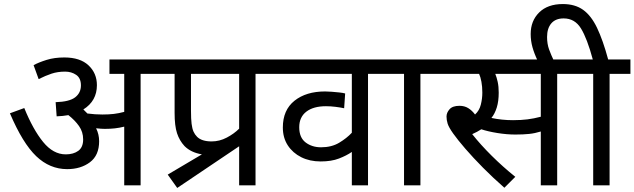

<svg xmlns="http://www.w3.org/2000/svg" viewBox="-20 -916 3136 949"><path d="M470 -218Q470 -148 424.5 -114Q379 -80 312 -80Q226 -80 159 -144Q92 -208 29 -356L100 -382Q143 -276 193 -214.5Q243 -153 305 -153Q343 -153 367 -170.5Q391 -188 391 -227Q391 -264 370.5 -293Q350 -322 318 -347Q291 -342 260 -341L255 -411Q323 -413 351.5 -435Q380 -457 380 -494Q380 -530 356.5 -546Q333 -562 302 -562Q265 -562 235 -552Q205 -542 171 -525L146 -594Q172 -608 210.5 -620Q249 -632 298 -632Q376 -632 417.5 -593Q459 -554 459 -495Q459 -417 392 -375Q403 -365 412 -355Q450 -350 486 -350Q518 -350 543 -353Q568 -356 594 -363V-551H521V-622H779V-551H675V0H594V-290Q570 -284 547 -281.5Q524 -279 498 -279Q481 -279 455 -282Q470 -252 470 -218Z M809 -53 978 -153Q924 -162 892 -194Q867 -221 855 -257.5Q843 -294 843 -358V-551H764V-622H1347V-551H1243V0H1162V-193L856 13ZM1162 -551H924V-369Q924 -328 927 -304Q930 -280 936.5 -265.5Q943 -251 954 -240Q977 -217 1026 -217Q1065 -217 1101 -236Q1137 -255 1162 -280Z M1903 -551H1799V0H1719V-165Q1693 -147 1655.5 -132.5Q1618 -118 1565 -118Q1511 -118 1469 -139Q1427 -160 1402.5 -197.5Q1378 -235 1378 -286Q1378 -372 1435.5 -418Q1493 -464 1587 -464Q1600 -464 1619.5 -462.5Q1639 -461 1657.5 -459Q1676 -457 1686 -454L1681 -381Q1662 -385 1638 -388Q1614 -391 1591 -391Q1529 -391 1494 -364Q1459 -337 1459 -287Q1459 -236 1490.5 -212Q1522 -188 1567 -188Q1619 -188 1656.5 -210.5Q1694 -233 1719 -260V-551H1332V-622H1903Z M2058 -551V0H1977V-551H1888V-622H2161V-551Z M2734 -551V0H2653V-266Q2624 -257 2595 -254Q2566 -251 2527 -251Q2485 -251 2438.5 -258.5Q2392 -266 2359 -277Q2339 -264 2314 -253Q2355 -201 2410.5 -146Q2466 -91 2527 -42L2473 12Q2417 -37 2367.5 -87Q2318 -137 2280 -181Q2242 -225 2220 -256Q2198 -287 2192.5 -305Q2187 -323 2187 -340Q2187 -359 2202 -376Q2217 -393 2251 -393Q2276 -393 2294.5 -381.5Q2313 -370 2328 -350Q2349 -369 2356.5 -398.5Q2364 -428 2364 -458Q2364 -488 2359.5 -512Q2355 -536 2348 -551H2147V-622H2838V-551ZM2516 -322Q2555 -322 2587 -326Q2619 -330 2653 -339V-551H2428Q2435 -534 2440 -511Q2445 -488 2445 -458Q2445 -416 2435.5 -385Q2426 -354 2409 -333Q2461 -322 2516 -322Z M2638 -615Q2621 -650 2612 -682Q2603 -714 2603 -748Q2603 -813 2645 -854.5Q2687 -896 2762 -896Q2822 -896 2862 -867.5Q2902 -839 2931 -778.5Q2960 -718 2986 -622H3096V-551H2993V0H2912V-551H2823V-622H2910Q2882 -726 2851.5 -775.5Q2821 -825 2766 -825Q2726 -825 2705 -800.5Q2684 -776 2684 -733Q2684 -699 2694 -671.5Q2704 -644 2718 -615Z"/></svg>

Font: Noto Sans Historical
Style: Regular
Weight: 400
Designer: Monotype Design Team
Foundry: Monotype Imaging Inc.
Version: Version 2.013; ttfautohint (v1.8.4.7-5d5b)